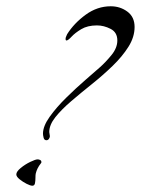

<svg xmlns="http://www.w3.org/2000/svg" viewBox="-20 -557 449 612"><path d="M128 -110Q121 -110 119 -118Q117 -126 117 -131Q117 -155 138.5 -185Q160 -215 191 -245.5Q222 -276 252 -302Q282 -328 299 -343Q316 -358 335 -381Q354 -404 354 -428Q354 -454 332.5 -465Q311 -476 289 -476Q259 -476 239 -464Q219 -452 208 -440Q197 -428 192 -428Q189 -428 189 -433Q189 -437 191 -441Q193 -445 194 -448Q216 -483 253 -510Q290 -537 333 -537Q363 -537 386 -520Q409 -503 409 -471Q409 -439 389.5 -408Q370 -377 339 -347Q308 -317 273 -289Q238 -261 207 -234.5Q176 -208 156.5 -183.5Q137 -159 137 -136Q137 -133 138 -129.5Q139 -126 139 -123Q139 -119 136 -114.5Q133 -110 128 -110ZM83 35Q77 35 65 29Q53 23 42.5 14.5Q32 6 32 -1Q32 -10 46 -21.5Q60 -33 76.5 -41Q93 -49 100 -49Q104 -49 108 -47Q112 -45 112 -40Q112 -38 110 -36Q98 -21 94 -4Q93 0 93 9.5Q93 19 91.5 27Q90 35 83 35Z"/></svg>

Font: Caramel
Style: Regular
Weight: 400
Designer: Robert E. Leuschke
Foundry: Robert E. Leuschke
Version: Version 1.010